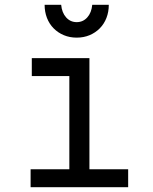

<svg xmlns="http://www.w3.org/2000/svg" viewBox="-20 -783 640 803"><path d="M108 0H516V-75.2H354V-540H113V-464.8H270V-75.2H108ZM235.8 -763H166.6Q166.6 -733.2 176.4 -708Q186.2 -682.8 204.3 -664.5Q222.4 -646.2 246.9 -635.9Q271.4 -625.6 300.8 -625.6Q330.2 -625.6 354.7 -635.9Q379.2 -646.2 397.3 -664.5Q415.4 -682.8 425.2 -708.1Q435 -733.3 435 -763H365.8Q362.8 -730 345 -710.2Q327.2 -690.4 300.8 -690.4Q274.4 -690.4 256.6 -710.2Q238.8 -730 235.8 -763Z"/></svg>

Font: CommitMonoV142 ExtLt
Style: Regular
Weight: 200
Monospace: yes
Designer: Eigil Nikolajsen
Foundry: Eigil Nikolajsen
Version: Version 1.142